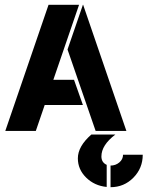

<svg xmlns="http://www.w3.org/2000/svg" viewBox="-20 -545 614 799"><path d="M360 15H460Q402 59 402 106Q402 131 424 141V233Q373 228 338.5 194Q304 160 304 114Q304 64 360 15ZM166 -108 129 0H2L182 -525H309L202 -213H288L325 -108ZM325 -525H326L506 0H378L261 -339ZM440 144Q461 144 476.5 131Q492 118 492 99H574Q574 155 535 194.5Q496 234 440 234Z"/></svg>

Font: BroshK
Style: Medium
Weight: 500
Designer: gluk
Foundry: gluk
Version: Version 0.60